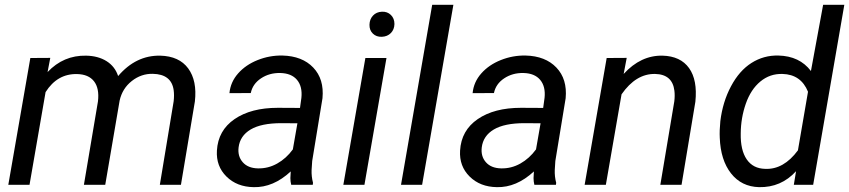

<svg xmlns="http://www.w3.org/2000/svg" viewBox="-20 -770 3538 800"><path d="M189.5 -528.8 178.2 -469.7Q244.6 -540 338.9 -538.1Q389.2 -537.1 424.1 -515.1Q459 -493.2 472.2 -453.1Q546.4 -540 647.5 -538.1Q726.6 -536.1 764.2 -484.9Q801.8 -433.6 792 -347.2L733.9 0H646L703.6 -348.1Q706.5 -373.5 703.6 -394.5Q694.3 -460.9 616.7 -462.4Q568.4 -463.4 529.1 -432.4Q489.7 -401.4 478.5 -351.1L418.5 0H329.6L388.2 -347.7Q394.5 -401.9 371.8 -431.2Q349.1 -460.4 301.3 -461.4Q218.8 -463.4 169.9 -386.2L103 0H14.6L106.4 -528.3Z M1193.4 0Q1189.9 -14.2 1189.9 -27.8L1191.4 -55.7Q1118.7 11.7 1037.1 9.8Q967.3 8.8 923.6 -34.4Q879.9 -77.6 883.8 -142.6Q888.7 -226.6 957.3 -273.7Q1025.9 -320.8 1137.7 -320.8L1230 -320.3L1235.8 -362.3Q1240.7 -409.7 1217.5 -437.3Q1194.3 -464.8 1147.9 -465.8Q1102.5 -466.8 1067.6 -443.6Q1032.7 -420.4 1024.9 -382.3L936 -381.8Q940.4 -428.2 972.2 -464.1Q1003.9 -500 1053.7 -519.8Q1103.5 -539.6 1156.7 -538.6Q1239.3 -536.6 1285.2 -488.5Q1331.1 -440.4 1323.7 -360.8L1280.8 -99.1L1278.3 -61.5Q1277.3 -34.7 1284.2 -8.3L1283.2 0ZM1054.7 -68.4Q1097.2 -67.4 1135 -88.6Q1172.9 -109.9 1200.2 -147.5L1219.2 -256.3L1152.3 -256.8Q1068.8 -256.8 1024.4 -230.5Q980 -204.1 974.1 -155.8Q969.7 -118.7 991.5 -94Q1013.2 -69.3 1054.7 -68.4Z M1498.5 0H1410.6L1502.4 -528.3H1590.3ZM1571.3 -721.2Q1593.8 -722.2 1608.6 -707.8Q1623.5 -693.4 1623.5 -669.9Q1623 -647 1608.6 -632.3Q1594.2 -617.7 1571.3 -616.7Q1548.3 -615.7 1533.7 -629.9Q1519 -644 1519.5 -667Q1520 -689.9 1534.2 -705.1Q1548.3 -720.2 1571.3 -721.2Z M1738.8 0H1650.9L1780.8 -750H1869.1Z M2206.5 0Q2203.1 -14.2 2203.1 -27.8L2204.6 -55.7Q2131.8 11.7 2050.3 9.8Q1980.5 8.8 1936.8 -34.4Q1893.1 -77.6 1897 -142.6Q1901.9 -226.6 1970.5 -273.7Q2039.1 -320.8 2150.9 -320.8L2243.2 -320.3L2249 -362.3Q2253.9 -409.7 2230.7 -437.3Q2207.5 -464.8 2161.1 -465.8Q2115.7 -466.8 2080.8 -443.6Q2045.9 -420.4 2038.1 -382.3L1949.2 -381.8Q1953.6 -428.2 1985.4 -464.1Q2017.1 -500 2066.9 -519.8Q2116.7 -539.6 2169.9 -538.6Q2252.4 -536.6 2298.3 -488.5Q2344.2 -440.4 2336.9 -360.8L2293.9 -99.1L2291.5 -61.5Q2290.5 -34.7 2297.4 -8.3L2296.4 0ZM2067.9 -68.4Q2110.4 -67.4 2148.2 -88.6Q2186 -109.9 2213.4 -147.5L2232.4 -256.3L2165.5 -256.8Q2082 -256.8 2037.6 -230.5Q1993.2 -204.1 1987.3 -155.8Q1982.9 -118.7 2004.6 -94Q2026.4 -69.3 2067.9 -68.4Z M2591.3 -528.8 2578.6 -461.9Q2649.9 -540 2740.7 -538.1Q2815.4 -536.1 2851.1 -486.3Q2886.7 -436.5 2877.4 -346.2L2819.8 0H2731.4L2789.6 -347.7Q2792.5 -371.6 2790 -392.1Q2781.7 -460.4 2709.5 -461.9Q2629.9 -463.4 2569.8 -377L2504.4 0H2416L2507.8 -528.3Z M2981.4 -265.1Q2991.2 -345.7 3025.9 -410.6Q3060.5 -475.6 3111.3 -507.8Q3162.1 -540 3223.1 -538.6Q3311.5 -536.6 3358.9 -474.1L3409.7 -750H3498L3368.2 0H3287.6L3296.9 -56.6Q3234.4 11.7 3142.6 9.8Q3069.3 7.8 3025.9 -47.6Q2982.4 -103 2979 -196.3Q2977.5 -225.1 2981.4 -265.1ZM3066.4 -214.4Q3064.9 -144.5 3091.3 -106Q3117.7 -67.4 3168.5 -66.4Q3245.1 -63 3304.7 -143.6L3346.7 -387.7Q3317.4 -460 3240.2 -461.9Q3188 -463.4 3148.2 -430.4Q3108.4 -397.5 3087.6 -338.1Q3066.9 -278.8 3066.4 -214.4Z"/></svg>

Font: Roboto
Style: Italic
Weight: 400
Italic angle: -12°
Designer: Google
Version: Version 2.134; 2016; ttfautohint (v1.6)